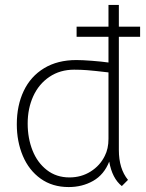

<svg xmlns="http://www.w3.org/2000/svg" viewBox="-20 -748 590 777"><path d="M461 -599V-141Q461 -65 498 -20L473 5Q434 -26 422 -94Q401 -41 357 -16Q313 9 258 9Q192 9 144.5 -25Q97 -59 72.5 -117Q48 -175 48 -245Q48 -321 76 -380Q104 -439 158.5 -472Q213 -505 289 -505Q313 -505 352 -502Q391 -499 419 -495V-599H290V-640H419V-728H461V-640H547V-599ZM419 -455Q359 -462 333 -464Q307 -466 280 -466Q223 -466 180 -437Q137 -408 114.5 -358.5Q92 -309 92 -248Q92 -189 111.5 -139.5Q131 -90 169.5 -60Q208 -30 261 -30Q309 -30 347 -54Q385 -78 404 -117Q419 -146 419 -186Z"/></svg>

Font: Bellota Text Light
Style: Regular
Weight: 300
Designer: Kemie Guaida
Foundry: Kemie Guaida
Version: Version 4.001